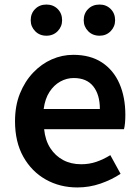

<svg xmlns="http://www.w3.org/2000/svg" viewBox="-20 -810 613 844"><path d="M320 14Q243 14 181 -21Q119 -56 82.5 -121Q46 -186 46 -277Q46 -345 67.5 -398.5Q89 -452 125.5 -490.5Q162 -529 207.5 -549Q253 -569 302 -569Q377 -569 428 -535.5Q479 -502 505 -442.5Q531 -383 531 -305Q531 -286 529.5 -269.5Q528 -253 525 -242H174Q179 -193 201 -159Q223 -125 257.5 -106.5Q292 -88 337 -88Q372 -88 403 -98.5Q434 -109 465 -128L510 -46Q471 -20 422 -3Q373 14 320 14ZM172 -331H419Q419 -394 390 -430.5Q361 -467 304 -467Q273 -467 245 -451.5Q217 -436 197.5 -406Q178 -376 172 -331ZM184 -653Q154 -653 134.5 -673Q115 -693 115 -721Q115 -751 134.5 -770.5Q154 -790 184 -790Q214 -790 233.5 -770.5Q253 -751 253 -721Q253 -693 233.5 -673Q214 -653 184 -653ZM418 -653Q387 -653 367.5 -673Q348 -693 348 -721Q348 -751 367.5 -770.5Q387 -790 418 -790Q447 -790 466.5 -770.5Q486 -751 486 -721Q486 -693 466.5 -673Q447 -653 418 -653Z"/></svg>

Font: Noto Sans JP Thin SemiBold
Style: Regular
Weight: 600
Version: Version 2.004-H2;hotconv 1.0.118;makeotfexe 2.5.65603